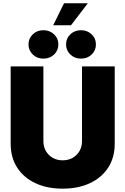

<svg xmlns="http://www.w3.org/2000/svg" viewBox="-20 -1128 756 1158"><path d="M357.9 9.8Q263.7 9.8 193.1 -23.4Q122.6 -56.6 83.5 -117.4Q44.4 -178.2 44.4 -260.7V-727.5H241.7V-277.3Q241.7 -243.2 256.8 -217Q272 -190.9 298.1 -176Q324.2 -161.1 357.9 -161.1Q392.1 -161.1 418.2 -176Q444.3 -190.9 459.5 -217Q474.6 -243.2 474.6 -277.3V-727.5H671.9V-260.7Q671.9 -178.2 632.6 -117.4Q593.3 -56.6 522.7 -23.4Q452.1 9.8 357.9 9.8ZM468.3 -774.4Q430.2 -774.4 404.3 -799.3Q378.4 -824.2 378.4 -859.9Q378.4 -896.5 404.3 -921.1Q430.2 -945.8 468.3 -945.8Q506.3 -945.8 532.5 -921.1Q558.6 -896.5 558.6 -860.4Q558.6 -823.7 532.7 -799.1Q506.8 -774.4 468.3 -774.4ZM241.7 -774.4Q203.6 -774.4 177.7 -799.3Q151.9 -824.2 151.9 -859.9Q151.9 -896.5 177.7 -921.1Q203.6 -945.8 241.7 -945.8Q279.8 -945.8 305.9 -921.1Q332 -896.5 332 -860.4Q332 -823.7 306.2 -799.1Q280.3 -774.4 241.7 -774.4ZM300.8 -975.6 366.2 -1108.4H509.8L408.2 -975.6Z"/></svg>

Font: Inter 20pt Black
Style: Regular
Weight: 900
Version: Version 4.001;git-66647c0bb